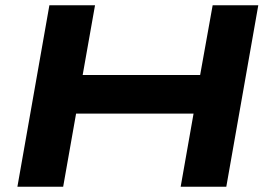

<svg xmlns="http://www.w3.org/2000/svg" viewBox="-20 -707 1015 727"><path d="M45.9 0 167 -687H339.8L293 -422.9H737.8L785.2 -687H958L836.9 0H664.1L712.9 -276.9H268.1L219.2 0Z"/></svg>

Font: Archivo Expanded
Style: Bold Italic
Weight: 700
Width: 7
Italic angle: -10°
Designer: Hector Gatti
Foundry: Omnibus-Type
Version: Version 2.001